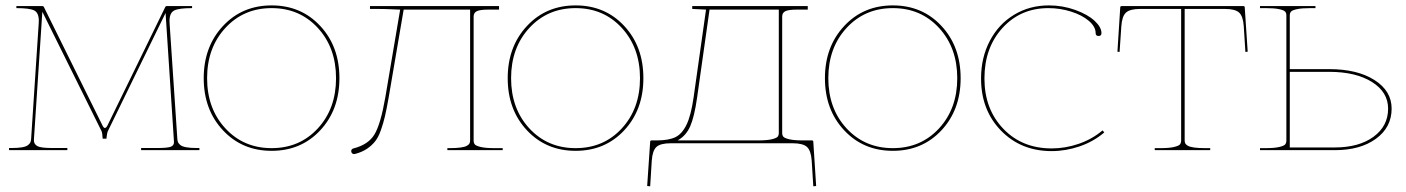

<svg xmlns="http://www.w3.org/2000/svg" viewBox="-20 -542 5073 693"><path d="M12.7 0V-7.8H23.4Q45.9 -7.8 60.5 -10.5Q75.2 -13.2 81.5 -18.6Q87.9 -23.9 89.8 -28.6Q91.8 -33.2 92.3 -40.5L119.6 -455.6Q120.1 -463.4 120.1 -466.8Q120.1 -496.1 103.3 -504.4Q86.4 -512.7 39.1 -512.7V-520H133.3Q136.7 -520 138.2 -517.1L349.1 -90.8Q354 -80.1 358.4 -80.1Q363.8 -80.1 368.7 -90.8L576.7 -517.1Q578.1 -520 581.1 -520H673.3V-512.7Q626 -512.7 608.9 -504.2Q591.8 -495.6 591.8 -466.3L592.3 -455.1L620.1 -40.5Q620.6 -33.2 622.6 -28.6Q624.5 -23.9 630.9 -18.6Q637.2 -13.2 651.9 -10.5Q666.5 -7.8 689 -7.8H699.7V0H489.3V-7.8H547.9Q585.4 -7.8 596.7 -12.5Q607.9 -17.1 607.9 -28.3L607.4 -39.1L577.6 -495.1L369.6 -69.3Q367.7 -65.9 366.5 -58.8Q365.2 -51.8 364.7 -46.9L364.3 -41.5H350.6Q349.6 -62.5 346.2 -69.3L132.8 -499.5L102.5 -39.6V-34.7Q102.5 -21.5 115 -14.6Q127.4 -7.8 167 -7.8H223.1V0Z M1205.1 -259.8Q1205.1 -146 1136 -71.8Q1066.9 2.4 960.4 2.4Q854 2.4 784.7 -71.8Q715.3 -146 715.3 -259.8Q715.3 -373.5 784.7 -448Q854 -522.5 960.4 -522.5Q1066.9 -522.5 1136 -448.2Q1205.1 -374 1205.1 -259.8ZM793.5 -441.2Q727.5 -369.6 727.5 -259.8Q727.5 -149.9 793.5 -78.6Q859.4 -7.3 960.4 -7.3Q1061.5 -7.3 1127.2 -78.6Q1192.9 -149.9 1192.9 -259.8Q1192.9 -369.6 1127.2 -441.2Q1061.5 -512.7 960.4 -512.7Q859.4 -512.7 793.5 -441.2Z M1249.5 -2.4Q1251.5 -5.4 1255.9 -6.3Q1309.6 -20 1331.8 -57.1Q1354 -94.2 1370.6 -189.9L1424.3 -507.3H1421.9Q1419.9 -507.3 1394 -508.5Q1368.2 -509.8 1334.5 -509.8H1315.4V-520H1781.2V-507.3H1742.2Q1712.9 -507.3 1701.2 -501.7Q1689.5 -496.1 1689.5 -482.4V-35.2Q1689.5 -26.4 1693.6 -21Q1697.8 -15.6 1715.1 -11.5Q1732.4 -7.3 1764.6 -7.3H1794.4V0H1594.7V-7.3H1602.1Q1626.5 -7.3 1642.3 -9.5Q1658.2 -11.7 1665.3 -15.9Q1672.4 -20 1674.6 -24.4Q1676.8 -28.8 1676.8 -35.2V-507.3H1437L1382.8 -189.9Q1375.5 -148.4 1369.6 -123Q1363.8 -97.7 1354.7 -72Q1345.7 -46.4 1333.7 -31.5Q1321.8 -16.6 1304 -4.6Q1286.1 7.3 1261.2 13.7Q1255.9 15.1 1252 12.2Q1248.5 9.8 1247.8 5.1Q1247.1 0.5 1249.5 -2.4Z M2302.2 -259.8Q2302.2 -146 2233.2 -71.8Q2164.1 2.4 2057.6 2.4Q1951.2 2.4 1881.8 -71.8Q1812.5 -146 1812.5 -259.8Q1812.5 -373.5 1881.8 -448Q1951.2 -522.5 2057.6 -522.5Q2164.1 -522.5 2233.2 -448.2Q2302.2 -374 2302.2 -259.8ZM1890.6 -441.2Q1824.7 -369.6 1824.7 -259.8Q1824.7 -149.9 1890.6 -78.6Q1956.5 -7.3 2057.6 -7.3Q2158.7 -7.3 2224.4 -78.6Q2290 -149.9 2290 -259.8Q2290 -369.6 2224.4 -441.2Q2158.7 -512.7 2057.6 -512.7Q1956.5 -512.7 1890.6 -441.2Z M2315.9 129.4 2326.7 -30.3Q2326.7 -35.2 2331.5 -35.2H2350.1Q2393.6 -35.2 2417.7 -46.9Q2441.9 -58.6 2458 -92Q2474.1 -125.5 2483.4 -189.9L2528.3 -507.3L2478.5 -509.8V-520H2895.5V-507.3H2856Q2826.7 -507.3 2814.9 -501.7Q2803.2 -496.1 2803.2 -482.4V-62.5Q2803.2 -53.7 2807.4 -48.6Q2811.5 -43.5 2828.9 -39.3Q2846.2 -35.2 2878.4 -35.2H2910.6Q2915.5 -35.2 2915.5 -30.3L2925.8 129.4L2915.5 130.4L2909.7 37.6Q2907.2 2 2892.8 -11.5Q2878.4 -24.9 2840.8 -24.9H2400.9Q2363.8 -24.9 2349.4 -11.7Q2335 1.5 2332.5 37.6L2326.7 130.4ZM2425.8 -35.2H2715.8Q2748 -35.2 2765.4 -39.3Q2782.7 -43.5 2786.9 -48.6Q2791 -53.7 2791 -62.5V-507.3H2541L2496.1 -189.9Q2486.3 -120.6 2471.2 -86.2Q2456.1 -51.8 2425.8 -35.2Z M3447.3 -259.8Q3447.3 -146 3378.2 -71.8Q3309.1 2.4 3202.6 2.4Q3096.2 2.4 3026.9 -71.8Q2957.5 -146 2957.5 -259.8Q2957.5 -373.5 3026.9 -448Q3096.2 -522.5 3202.6 -522.5Q3309.1 -522.5 3378.2 -448.2Q3447.3 -374 3447.3 -259.8ZM3035.6 -441.2Q2969.7 -369.6 2969.7 -259.8Q2969.7 -149.9 3035.6 -78.6Q3101.6 -7.3 3202.6 -7.3Q3303.7 -7.3 3369.4 -78.6Q3435.1 -149.9 3435.1 -259.8Q3435.1 -369.6 3369.4 -441.2Q3303.7 -512.7 3202.6 -512.7Q3101.6 -512.7 3035.6 -441.2Z M3521 -258.8Q3521 -334 3552.5 -394.3Q3584 -454.6 3639.9 -488.5Q3695.8 -522.5 3765.6 -522.5Q3815.9 -522.5 3861.1 -506.1Q3906.2 -489.7 3930.9 -466.8Q3955.6 -443.8 3955.6 -422.4Q3955.6 -412.1 3945.3 -412.1Q3934.6 -412.1 3934.6 -422.4Q3934.6 -445.8 3909.9 -466.8Q3885.3 -487.8 3845.7 -500.2Q3806.2 -512.7 3764.2 -512.7Q3663.6 -512.7 3598.4 -441.2Q3533.2 -369.6 3533.2 -258.8Q3533.2 -148.4 3601.1 -77.4Q3668.9 -6.3 3775.9 -6.3Q3825.2 -6.3 3873.5 -22.9Q3921.9 -39.6 3959.5 -71.3L3965.8 -64Q3926.8 -30.8 3876.7 -13.7Q3826.7 3.4 3775.9 3.4Q3665 3.4 3593 -70.6Q3521 -144.5 3521 -258.8Z M4013.2 -355.5 4023.4 -515.6Q4023.4 -520 4028.8 -520H4467.8Q4472.7 -520 4472.7 -515.6L4483.4 -355.5L4475.1 -354.5L4469.2 -447.3Q4466.8 -483.4 4452.4 -496.6Q4438 -509.8 4400.9 -509.8H4255.9V-35.2Q4255.9 -28.8 4258.1 -24.4Q4260.3 -20 4267.3 -15.9Q4274.4 -11.7 4290.3 -9.5Q4306.2 -7.3 4330.6 -7.3H4348.1V0H4147.9V-7.3H4168Q4200.2 -7.3 4217.5 -11.5Q4234.9 -15.6 4239 -21Q4243.2 -26.4 4243.2 -35.2V-509.8H4095.7Q4058.6 -509.8 4044.2 -496.6Q4029.8 -483.4 4027.3 -447.3L4021 -354.5Z M4527.8 0V-7.3H4547.9Q4580.1 -7.3 4597.4 -11.5Q4614.7 -15.6 4618.9 -21Q4623 -26.4 4623 -35.2V-486.3Q4623 -495.1 4618.4 -500.2Q4613.8 -505.4 4596.7 -509Q4579.6 -512.7 4547.9 -512.7H4527.8V-520H4728V-512.7H4710.4Q4678.7 -512.7 4661.6 -509Q4644.5 -505.4 4639.9 -500.2Q4635.3 -495.1 4635.3 -486.3V-292.5H4777.8Q4878.9 -292.5 4940.9 -253.2Q5002.9 -213.9 5002.9 -149.9Q5002.9 -82.5 4946.5 -41.3Q4890.1 0 4797.9 0ZM4635.3 -9.8H4797.9Q4884.8 -9.8 4937.5 -48.3Q4990.2 -86.9 4990.2 -149.9Q4990.2 -209.5 4931.9 -246.1Q4873.5 -282.7 4777.8 -282.7H4635.3Z"/></svg>

Font: Znikomit
Style: Regular
Weight: 100
Designer: gluk
Foundry: gluk
Version: Version 0.53